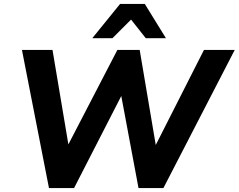

<svg xmlns="http://www.w3.org/2000/svg" viewBox="-20 -960 1218 980"><path d="M92 0ZM230 0 92 -705H248L329 -223L579 -705H693L775 -220L1021 -705H1178L814 0H687L599 -470L358 0ZM451 -765 593 -940H719L827 -765H724L649 -860L554 -765Z"/></svg>

Font: Winston
Style: Bold Italic
Weight: 700
Italic angle: -9°
Designer: Original fonts by Vernon Adams / Changes by Cristiano Sobral
Foundry: Original fonts by Vernon Adams / Changes by Cristiano Sobral
Version: Version 2.503;July 17, 2020;FontCreator 13.0.0.2655 64-bit